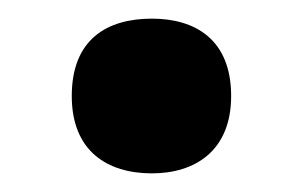

<svg xmlns="http://www.w3.org/2000/svg" viewBox="-20 -506 325 206"><path d="M57 -403C57 -344 95 -320 143 -320C189 -320 228 -344 228 -403C228 -464 189 -486 143 -486C95 -486 57 -464 57 -403Z"/></svg>

Font: Noto Sans Tamil UI
Style: Bold
Weight: 700
Designer: Jelle Bosma - Monotype Design Team
Foundry: Monotype Imaging Inc.
Version: Version 2.004